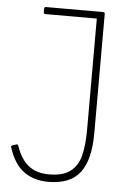

<svg xmlns="http://www.w3.org/2000/svg" viewBox="-55 -802 589 871"><g transform="rotate(5 239.5 -366.5)"><path d="M111 -737V-753Q111 -761 119 -761H379Q387 -761 387 -753V-210Q387 -89 342.5 -30.5Q298 28 198 28Q132 28 86.5 -5Q41 -38 17 -113L16 -116Q16 -119 18 -120.5Q20 -122 23 -123L38 -128L42 -129Q46 -129 49 -122Q69 -63 105 -34.5Q141 -6 198 -6Q262 -6 295.5 -32Q329 -58 341 -105Q353 -152 353 -225V-729H119Q111 -729 111 -737Z"/></g></svg>

Font: LINE Seed JP_TTF Thin
Style: Regular
Weight: 250
Designer: LY Corporation & Fontrix & Fontworks
Version: Version 1.008